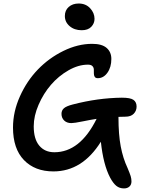

<svg xmlns="http://www.w3.org/2000/svg" viewBox="-20 -927 811 1081"><path d="M439.9 -756.8Q398.9 -756.8 372.1 -779.8Q345.2 -802.7 345.2 -836.9Q345.2 -868.7 366.9 -887.9Q388.7 -907.2 422.9 -907.2Q462.9 -907.2 487.5 -880.6Q512.2 -854 512.2 -820.8Q512.2 -795.4 493.9 -776.1Q475.6 -756.8 439.9 -756.8ZM381.8 -233.9Q356.4 -233.9 341.3 -248.5Q326.2 -263.2 326.2 -286.1Q326.2 -305.2 339.8 -317.4Q353.5 -329.6 390.1 -338.9Q530.8 -375.5 666 -377Q714.4 -377 731.7 -364.5Q749 -352.1 749 -327.1Q749 -303.2 732.9 -286.6Q716.8 -270 686 -270Q659.2 -270 647 -269V-266.1Q647 -169.9 659.7 -102.8Q672.4 -35.6 698.2 19Q711.4 50.3 715.8 64.9Q720.2 79.6 720.2 94.2Q720.2 112.8 708.7 123.3Q697.3 133.8 678.2 133.8Q652.8 133.8 635 119.4Q617.2 105 600.1 73.2Q561.5 0 547.9 -128.9Q443.4 38.1 280.8 38.1Q176.3 38.1 114.7 -25.9Q53.2 -89.8 53.2 -209Q53.2 -297.9 92.3 -384.8Q131.3 -471.7 193.6 -536.1Q255.9 -600.6 337.2 -640.4Q418.5 -680.2 499 -680.2Q554.2 -680.2 580.6 -657Q606.9 -633.8 606.9 -595.2Q606.9 -548.8 585 -517.8Q563 -486.8 530.8 -486.8Q518.1 -486.8 513.2 -494.6Q508.3 -502.4 508.5 -513.7Q508.8 -524.9 508.3 -536.1Q507.8 -547.4 500 -555.2Q492.2 -563 475.1 -563Q421.4 -563 365.5 -531Q309.6 -499 267.1 -449.7Q224.6 -400.4 197.3 -337.4Q169.9 -274.4 169.9 -215.8Q169.9 -144 201.2 -106.9Q232.4 -69.8 286.1 -69.8Q430.7 -69.8 523.9 -257.8Q494.1 -253.4 446.3 -243.7Q398.4 -233.9 381.8 -233.9Z"/></svg>

Font: Shantell Sans Bouncy
Style: Regular
Weight: 500
Designer: Stephen Nixon, Anya Danilova, Shantell Martin
Foundry: Arrow Type
Version: Version 1.006;[9816181b4]